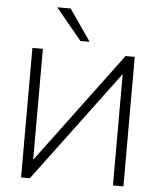

<svg xmlns="http://www.w3.org/2000/svg" viewBox="-61 -988 865 1041"><g transform="rotate(5 371.5 -468.0)"><path d="M93 0ZM93 0V-705H150V-101L600 -705H650V0H593V-606L141 0ZM349 -765 208 -936H281L399 -765Z"/></g></svg>

Font: Winston Light
Style: Regular
Weight: 300
Designer: Original fonts by Vernon Adams / Changes by Cristiano Sobral
Foundry: Original fonts by Vernon Adams / Changes by Cristiano Sobral
Version: Version 2.503;July 17, 2020;FontCreator 13.0.0.2655 64-bit